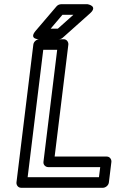

<svg xmlns="http://www.w3.org/2000/svg" viewBox="-20 -865 548 910"><path d="M111 -25 185 -629H251L186 -98C184 -83 197 -73 208 -73H455L449 -25ZM58 0C57 11 65 25 80 25H468C479 25 494 15 496 0L508 -98C509 -109 501 -123 486 -123H239L304 -654C305 -665 297 -679 282 -679H166C155 -679 140 -669 138 -654ZM328 -795 254 -729H220L276 -795ZM407 -802C446 -837 395 -845 395 -845H270C263 -845 254 -842 248 -835L149 -719C115 -679 164 -679 164 -679H258C264 -679 272 -681 277 -686Z"/></svg>

Font: Falling Sky
Style: OuObl
Weight: 400
Designer: Paul D. Hunt
Foundry: Adobe Systems Incorporated
Version: Version 1.02